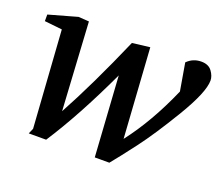

<svg xmlns="http://www.w3.org/2000/svg" viewBox="-91 -625 888 768"><g transform="rotate(20 353.0 -241.0)"><path d="M706 -435Q706 -385 638.5 -272.5Q571 -160 519 -91.5Q467 -23 438 12H376L354 -329Q259 -126 169 12H95L105 -11L77 -424L2 -432V-460L123 -494L168 -491L190 -117Q269 -262 359 -469L434 -478L459 -97Q541 -203 606 -352L586 -469Q611 -494 646 -494Q677 -494 691.5 -474Q706 -454 706 -435Z"/></g></svg>

Font: Veleka
Style: Italic
Weight: 400
Italic angle: -12°
Designer: Stefan Peev, Context Ltd, 2016; SIL International, 1997-2014.
Foundry: Stefan Peev, Context Ltd, 2016
Version: Version 1.000